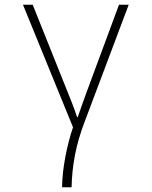

<svg xmlns="http://www.w3.org/2000/svg" viewBox="-20 -550 640 810"><path d="M242 240H282C284 149 300 60 337 -36L523 -530H482L346 -163C333 -127 319 -89 308 -56H305C293 -95 272 -145 264 -165L118 -530H77L288 -13C265 54 242 159 242 240Z"/></svg>

Font: Noto Sans Mono ExtraLight
Style: Regular
Weight: 200
Designer: Monotype Design Team
Foundry: Monotype Imaging Inc.
Version: Version 2.014